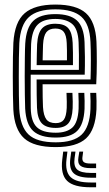

<svg xmlns="http://www.w3.org/2000/svg" viewBox="-20 -629 471 833"><path d="M221.8 9.2Q127.2 9.2 84.9 -28.9Q42.5 -67 37.8 -154.2Q36.8 -178 36.1 -216.9Q35.5 -255.8 35.5 -299.2Q35.5 -342.8 36.1 -381.5Q36.8 -420.2 38 -443.2Q43.5 -533.8 86.9 -571.5Q130.2 -609.2 220.2 -609.2Q311 -609.2 352.6 -572.1Q394.2 -535 398.5 -448.5Q400 -410.8 400 -361.5Q400 -312.2 397.5 -263.5H164.8Q164.8 -235.2 165.2 -207.1Q165.8 -179 166.5 -164.5Q168.8 -127.8 181.1 -111.2Q193.5 -94.8 221.8 -94.8Q246 -94.8 256.9 -109.6Q267.8 -124.5 269.5 -160.8Q270.5 -182 268.5 -226.2H294.2Q296.5 -182.8 295.2 -159.5Q293.2 -113 276.2 -93.5Q259.2 -74 221.8 -74Q180 -74 161.2 -94.1Q142.5 -114.2 140.5 -161.5Q139.8 -182.5 139.2 -216.1Q138.8 -249.8 138.8 -284.2H372.8Q374.2 -324.8 374.2 -368.5Q374.2 -412.2 372.5 -447.2Q369 -524 333.1 -556.2Q297.2 -588.5 220.2 -588.5Q142.2 -588.5 105.4 -554.9Q68.5 -521.2 63.8 -441.8Q62.5 -417.5 62 -378.2Q61.5 -339 61.5 -295.9Q61.5 -252.8 62 -215.2Q62.5 -177.8 63.5 -157Q67.8 -80 103.5 -45.8Q139.2 -11.5 221.8 -11.5Q299.2 -11.5 334.1 -44.8Q369 -78 372.5 -155.5Q373.2 -172 372.9 -190.6Q372.5 -209.2 371.5 -226.2H397.5Q398.2 -210.5 398.8 -191Q399.2 -171.5 398.5 -154.5Q394.2 -66.5 353.4 -28.6Q312.5 9.2 221.8 9.2ZM221.8 -32.2Q154.8 -32.2 123.9 -60.9Q93 -89.5 89.2 -157.8Q88.2 -179.5 87.8 -217.1Q87.2 -254.8 87.2 -297.5Q87.2 -340.2 87.8 -378.6Q88.2 -417 89.5 -440.2Q93.8 -508.8 124.1 -538.2Q154.5 -567.8 220.2 -567.8Q283.2 -567.8 313.5 -540.4Q343.8 -513 346.8 -446.5Q348 -419 348.4 -382Q348.8 -345 347.5 -305H113.2Q113 -260.8 113 -226.9Q113 -193 113.5 -159.8Q114.5 -102.5 139.2 -77.9Q164 -53.2 221.8 -53.2Q269.2 -53.2 293.8 -75.4Q318.2 -97.5 321 -157Q322 -184.8 320 -226.2H345.8Q346.8 -208.5 347.1 -190.8Q347.5 -173 346.8 -156.2Q343.5 -89.5 314.8 -60.9Q286 -32.2 221.8 -32.2ZM113.5 -325.8H322.2Q322.8 -361.2 322.4 -391.6Q322 -422 321 -446Q318.2 -504.5 292.5 -525.6Q266.8 -546.8 220.2 -546.8Q168 -546.8 143.4 -522.1Q118.8 -497.5 115 -438.5Q114.5 -426.5 114 -394.9Q113.5 -363.2 113.5 -325.8ZM139 -346.5Q139.2 -369.8 139.8 -395.1Q140.2 -420.5 141 -437Q143.8 -485.2 162.2 -505.6Q180.8 -526 220.2 -526Q259 -526 276.1 -506.6Q293.2 -487.2 295.2 -443.5Q296 -427.5 296.5 -400.8Q297 -374 296.5 -346.5ZM165 -367.2H270.5Q271 -388.8 270.5 -409.9Q270 -431 269.5 -442.5Q268 -476.2 256.6 -490.8Q245.2 -505.2 220.2 -505.2Q193.8 -505.2 181.2 -489.4Q168.8 -473.5 166.8 -435.8Q166.2 -422.8 165.9 -406.1Q165.5 -389.5 165 -367.2ZM272.5 28.8 268.5 62.2Q262 116 286.4 139.4Q310.8 162.8 373.5 162.8H397V183.5H373.5Q299.5 183.5 270.9 155.4Q242.2 127.2 250.2 62.2L254.2 28.8ZM340.8 28.8 337.5 54Q335.8 68.2 343.9 74.4Q352 80.5 373.5 80.5H397V100.5H373.5Q340.8 100.5 328.4 89.6Q316 78.8 320.2 54L324.2 28.8ZM307.5 28.8 303.5 58Q298.8 92 315 106.6Q331.2 121.2 373.5 121.2H397V142H373.5Q320 142 299.5 122.5Q279 103 285.2 58L289.2 28.8Z"/></svg>

Font: Big Shoulders Inline Display ExtraBold
Style: Regular
Weight: 800
Designer: Patric King
Foundry: XO Type Co
Version: Version 1.000